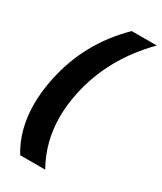

<svg xmlns="http://www.w3.org/2000/svg" viewBox="-220 -792 880 1044"><g transform="rotate(30 220.0 -270.0)"><path d="M21 -106Q21 -183 39 -270Q93 -529 283 -714H440Q247 -519 194 -270Q177 -187 177 -115Q177 41 252 174H95Q21 54 21 -106Z"/></g></svg>

Font: Prompt Semibold
Style: Italic
Weight: 600
Italic angle: -12°
Designer: Katatrad Team
Foundry: CadsonDemak
Version: Version 1.000